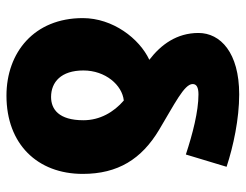

<svg xmlns="http://www.w3.org/2000/svg" viewBox="-103 -645 760 594"><g transform="rotate(90 277.0 -348.0)"><path d="M276 12C426 12 518 -84 518 -224C518 -333 472 -406 382 -460C302 -508 240 -538 240 -564C240 -576 250 -582 272 -582C325 -582 394 -564 458 -543L496 -669C432 -690 348 -708 272 -708C143 -708 82 -650 82 -582C82 -515 118 -466 165 -430C99 -399 36 -317 36 -224C36 -74 142 12 276 12ZM198 -226C198 -294 243 -346 291 -351C327 -320 352 -277 352 -226C352 -150 318 -126 280 -126C234 -126 198 -157 198 -226Z"/></g></svg>

Font: Source Sans Pro Black
Style: Regular
Weight: 900
Designer: Paul D. Hunt
Foundry: Adobe Systems Incorporated
Version: Version 3.006;hotconv 1.0.111;makeotfexe 2.5.65597